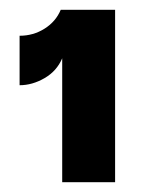

<svg xmlns="http://www.w3.org/2000/svg" viewBox="-20 -718 298 392"><path d="M107 -346V-599Q96 -573 71 -558.5Q46 -544 20 -544V-645Q48 -645 71 -659.5Q94 -674 104 -698H215V-346Z"/></svg>

Font: Parkinsans Light SemiBold
Style: Regular
Weight: 600
Version: Version 1.000